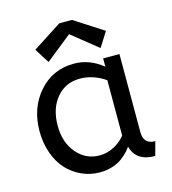

<svg xmlns="http://www.w3.org/2000/svg" viewBox="-111 -832 840 935"><g transform="rotate(-15 308.5 -364.0)"><path d="M44.9 -256.8Q44.9 -374 114.3 -453.1Q183.6 -532.2 291 -532.2Q370.1 -532.2 436 -478V-520H518.1V-126Q518.1 -64.9 577.1 -64.9L558.1 4.9Q462.4 4.9 441.9 -73.2Q380.9 12.2 278.8 12.2Q230.5 12.2 187.5 -7.1Q144.5 -26.4 113 -60.5Q81.5 -94.7 63.2 -145.8Q44.9 -196.8 44.9 -256.8ZM298.8 -67.9Q335.4 -67.9 370.1 -85.7Q404.8 -103.5 428.2 -132.8V-412.1Q367.2 -454.1 299.8 -454.1Q227.5 -454.1 182.4 -400.4Q137.2 -346.7 137.2 -259.8Q137.2 -175.8 183.1 -121.8Q229 -67.9 298.8 -67.9ZM306.2 -676.8 174.8 -571.8 127.9 -646 273.9 -740.2H337.9L483.9 -646L437 -571.8Z"/></g></svg>

Font: ABeeZee
Style: Regular
Weight: 400
Designer: Anja Meiners
Foundry: Anja Meiners
Version: Version 1.002